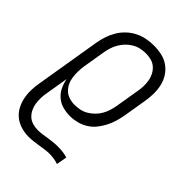

<svg xmlns="http://www.w3.org/2000/svg" viewBox="-221 -623 941 941"><g transform="rotate(45 250.0 -152.5)"><path d="M158 223Q131 223 105.5 215.5Q80 208 60 192.5Q40 177 27.5 154.5Q15 132 9.5 106.5Q4 81 4.5 54Q5 27 10 0L66 -338Q70 -362 78 -386.5Q86 -411 99.5 -434Q113 -457 132.5 -475.5Q152 -494 175.5 -506Q199 -518 225 -523Q251 -528 275 -528Q304 -528 331 -522Q358 -516 379.5 -500.5Q401 -485 415.5 -462.5Q430 -440 436 -413.5Q442 -387 441.5 -359Q441 -331 436 -302L416 -182Q412 -159 405 -136Q398 -113 386.5 -91Q375 -69 359 -49.5Q343 -30 321.5 -17Q300 -4 276 2Q252 8 229 8Q202 8 177.5 1Q153 -6 134 -22.5Q115 -39 104.5 -61.5Q94 -84 89 -109L70 6Q66 26 65.5 45Q65 64 67.5 82Q70 100 78 116.5Q86 133 98.5 145Q111 157 129 162.5Q147 168 166 168Q182 168 198.5 165.5Q215 163 231 160.5Q247 158 263 156.5Q279 155 295 155Q312 155 328 157Q344 159 360 164L350 219Q336 214 320.5 211.5Q305 209 289 209Q272 209 255.5 211.5Q239 214 222.5 216.5Q206 219 190 221Q174 223 158 223ZM206 -47Q224 -47 243 -51Q262 -55 278.5 -65Q295 -75 309 -89Q323 -103 332.5 -120Q342 -137 347.5 -155Q353 -173 356 -191L376 -311Q380 -331 380.5 -350Q381 -369 378 -387.5Q375 -406 366.5 -422.5Q358 -439 344.5 -451Q331 -463 313 -468Q295 -473 275 -473Q257 -473 238.5 -469Q220 -465 203 -455Q186 -445 172.5 -431Q159 -417 149 -400Q139 -383 133.5 -365Q128 -347 125 -329L106 -215Q103 -195 102.5 -175.5Q102 -156 104.5 -137Q107 -118 115 -101Q123 -84 136 -71.5Q149 -59 167.5 -53Q186 -47 206 -47Z"/></g></svg>

Font: Iosevka Light
Style: Italic
Weight: 300
Italic angle: -9°
Monospace: yes
Designer: Belleve Invis
Foundry: Belleve Invis
Version: Version 32.5.0; ttfautohint (v1.8.4)